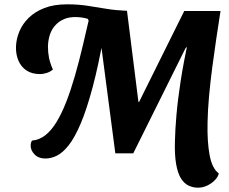

<svg xmlns="http://www.w3.org/2000/svg" viewBox="-20 -710 1059 889"><path d="M514 0 450 -488 444 -495 402 -660H568L621 -238H624L833 -659H998L838 -485L597 0ZM190 24Q159 24 140.5 5.5Q122 -13 122 -36Q122 -49 128 -59Q162 -62 190 -84Q218 -106 242 -145.5Q266 -185 287 -239Q308 -293 327 -359Q346 -425 364 -501.5Q382 -578 401 -660L462 -554Q436 -407 408.5 -304.5Q381 -202 353.5 -137.5Q326 -73 298.5 -38Q271 -3 244 10.5Q217 24 190 24ZM166 -367Q128 -367 103 -383.5Q78 -400 65.5 -429Q53 -458 54 -493Q55 -529 69.5 -564Q84 -599 113 -627.5Q142 -656 186 -673Q230 -690 291 -690Q343 -690 387 -683Q431 -676 474 -669Q517 -662 567 -660L496 -580L391 -614L386 -623Q358 -631 328 -631Q273 -631 238.5 -595.5Q204 -560 202 -495Q202 -467 207 -442Q212 -417 225 -388Q212 -377 195.5 -372Q179 -367 166 -367ZM897 159Q873 159 852.5 149Q832 139 817.5 115.5Q803 92 795.5 49.5Q788 7 790 -58Q791 -108 797 -177.5Q803 -247 816.5 -335Q830 -423 853 -527L848 -546L833 -659H1001Q992 -601 982 -534.5Q972 -468 963 -399.5Q954 -331 948 -265.5Q942 -200 941 -142Q939 -54 950.5 8Q962 70 993 93Q990 108 976 123Q962 138 941 148.5Q920 159 897 159Z"/></svg>

Font: Sansita Swashed Light SemiBold
Style: Regular
Weight: 600
Version: Version 1.003